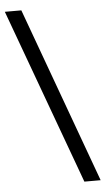

<svg xmlns="http://www.w3.org/2000/svg" viewBox="-60 -779 477 870"><g transform="rotate(-5 179.0 -344.0)"><path d="M-4 -743 288 55H362L71 -743Z"/></g></svg>

Font: Saira UNSAM
Style: Regular
Weight: 400
Designer: Hector Gatti with collaboration of the Omnibus-Type team
Foundry: Omnibus-Type
Version: Version 0.072;PS 000.072;hotconv 1.0.88;makeotf.lib2.5.64775